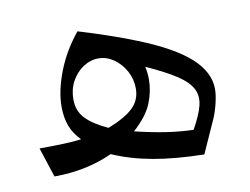

<svg xmlns="http://www.w3.org/2000/svg" viewBox="-61 -567 870 668"><g transform="rotate(-10 374.0 -233.5)"><path d="M49.3 -105Q92.8 -105 133.3 -106.4Q173.8 -107.9 197.3 -111.3Q171.9 -136.7 160.9 -166.7Q149.9 -196.8 149.9 -233.9Q149.9 -290 175.8 -357.2Q201.7 -424.3 250 -483.4Q309.6 -465.3 359.1 -448.2Q408.7 -431.2 452.1 -413.6Q573.2 -365.2 629.9 -313.7Q686.5 -262.2 686.5 -202.6Q686.5 -182.1 679.4 -152.6Q672.4 -123 662.1 -100.1L610.4 15.1Q507.3 13.2 430.4 -0.7Q353.5 -14.6 289.6 -42.5Q196.3 0 83.5 0ZM298.3 -133.8Q358.4 -157.2 387 -184.3Q415.5 -211.4 415.5 -252.4Q415.5 -285.6 399.9 -314.2Q384.3 -342.8 359.1 -360.4Q334 -377.9 305.2 -377.9Q276.4 -377.9 251 -361.1Q225.6 -344.2 210.2 -315.9Q194.8 -287.6 194.8 -252.4Q194.8 -211.4 220.7 -184.3Q246.6 -157.2 298.3 -133.8ZM383.3 -106.4Q446.3 -91.3 494.4 -84.2Q542.5 -77.1 588.4 -75.7Q614.7 -122.1 623 -155Q631.3 -188 617.7 -214.4Q604 -240.7 565.7 -265.9Q527.3 -291 460.9 -320.8Q463.4 -309.6 464.6 -298.3Q465.8 -287.1 465.8 -275.4Q465.8 -234.4 449.2 -192.6Q432.6 -150.9 383.3 -106.4Z"/></g></svg>

Font: Pinar-DS1-FD Medium
Style: Regular
Weight: 500
Designer: Amin Abedi
Version: Version 3.000